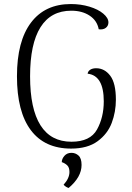

<svg xmlns="http://www.w3.org/2000/svg" viewBox="-20 -723 654 951"><path d="M64 -345Q64 -519 133.5 -611Q203 -703 331 -703Q380 -703 423 -690Q466 -677 491.5 -655.5Q517 -634 517 -612Q517 -595 504 -585Q491 -575 469 -578Q461 -621 424 -645.5Q387 -670 333 -670Q232 -670 180.5 -588Q129 -506 129 -345Q129 -184 180.5 -102.5Q232 -21 334 -21Q427 -21 460.5 -81.5Q494 -142 494 -221Q494 -349 414 -358Q416 -371 427.5 -378Q439 -385 456 -385Q498 -385 526 -348Q554 -311 554 -229Q554 -169 533.5 -114.5Q513 -60 463.5 -23.5Q414 13 332 13Q201 13 132.5 -78.5Q64 -170 64 -345ZM295 192Q324 160 324 129Q324 107 313.5 96.5Q303 86 286 80Q286 64 299 49Q312 34 334 34Q354 34 369 47.5Q384 61 384 94Q384 154 320 208Q306 204 295 192Z"/></svg>

Font: Arima Madurai Light
Style: Regular
Weight: 300
Designer: Joana Correia and Natanael Gama
Foundry: NDISCOVER
Version: Version 1.019